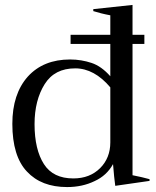

<svg xmlns="http://www.w3.org/2000/svg" viewBox="-20 -748 631 778"><path d="M89 -53C128 -11 182 10 252 10C293 10 330 2 363 -14C396 -29 421 -52 438 -83C441 -46 444 -16 447 5C447 5 586 -15 586 -15C586 -15 586 -22 586 -22C567 -27 544 -33 517 -38C517 -38 517 -570 517 -570C517 -570 565 -570 565 -570C565 -570 565 -607 565 -607C565 -607 517 -607 517 -607C517 -607 517 -728 517 -728C517 -728 358 -711 358 -711C358 -711 358 -703 358 -703C377 -697 400 -691 427 -686C427 -686 427 -607 427 -607C427 -607 266 -607 266 -607C266 -607 266 -570 266 -570C266 -570 427 -570 427 -570C427 -570 427 -439 427 -439C403 -466 378 -484 351 -493C324 -502 295 -507 264 -507C192 -507 135 -484 93 -438C51 -391 30 -327 30 -246C30 -159 50 -94 89 -53ZM386 -67C358 -39 322 -25 277 -25C223 -25 183 -44 158 -83C133 -122 120 -176 120 -245C120 -310 134 -364 161 -407C188 -450 229 -471 285 -471C336 -471 384 -445 427 -394C427 -394 427 -171 427 -171C427 -129 413 -94 386 -67Z"/></svg>

Font: BUSH 25 TRIRONG
Style: Regular
Weight: 400
Designer: Katatrad Team
Foundry: CadsonDemak